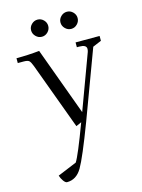

<svg xmlns="http://www.w3.org/2000/svg" viewBox="-135 -693 791 1073"><g transform="rotate(-15 261.0 -157.0)"><path d="M22 -411.1V-439Q89.8 -439 154.8 -445.8L298.8 -53.2L416 -370.1Q418.9 -378.9 418.9 -387.2Q418.9 -411.1 377 -411.1H363.8V-439H502.9V-411.1L453.1 -390.1L306.2 4.9Q234.4 194.3 202.4 248.8Q170.4 303.2 116.2 303.2Q106.9 303.2 95.9 287.8Q85 272.5 80.1 255.9L190.9 210Q213.4 175.3 278.8 0L247.1 14.2L105 -371.1Q95.7 -396 87.6 -403.6Q79.6 -411.1 56.2 -411.1ZM156 -533Q141.1 -547.9 141.1 -567.9Q141.1 -587.9 156 -602.5Q170.9 -617.2 190.9 -617.2Q210.9 -617.2 225.6 -602.5Q240.2 -587.9 240.2 -567.9Q240.2 -547.9 225.6 -533Q210.9 -518.1 190.9 -518.1Q170.9 -518.1 156 -533ZM325.9 -533Q311 -547.9 311 -567.9Q311 -587.9 325.9 -602.5Q340.8 -617.2 360.8 -617.2Q380.9 -617.2 395.5 -602.5Q410.2 -587.9 410.2 -567.9Q410.2 -547.9 395.5 -533Q380.9 -518.1 360.8 -518.1Q340.8 -518.1 325.9 -533Z"/></g></svg>

Font: Dihjauti
Style: Regular
Weight: 400
Designer: T. Christopher White
Version: Version 3.0.0